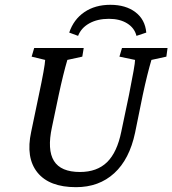

<svg xmlns="http://www.w3.org/2000/svg" viewBox="-20 -774 721 803"><path d="M306.6 -624 269.5 -637.7Q288.1 -692.9 333 -723.4Q377.9 -753.9 441.4 -753.9Q505.9 -753.9 546.4 -723.1Q586.9 -692.4 591.8 -637.7L550.8 -624Q542.5 -657.2 511.7 -676.3Q481 -695.3 435.5 -695.3Q387.7 -695.3 353.5 -676.3Q319.3 -657.2 306.6 -624ZM123 -573.2H330.1L324.2 -537.1L261.7 -523.4Q244.6 -465.8 225.6 -377L197.3 -242.2Q176.8 -147.5 205.6 -101.1Q234.4 -54.7 314.5 -54.7Q385.7 -54.7 427.7 -95.7Q469.7 -136.7 487.3 -223.6L519.5 -377Q544.9 -503.9 544.9 -523.4L479.5 -537.1L490.2 -573.2H680.7L675.8 -537.1L613.3 -523.4Q596.2 -465.8 577.1 -377L544.9 -218.8Q521.5 -107.9 457.8 -49.6Q394 8.8 297.9 8.8Q186 8.8 136.5 -52.7Q86.9 -114.3 110.4 -222.7L142.6 -377Q167.5 -494.1 168.9 -523.4L112.3 -537.1Z"/></svg>

Font: Crimson Pro
Style: Italic
Weight: 400
Italic angle: -12°
Designer: Jacques Le Bailly
Foundry: Baron von Fonthausen
Version: Version 1.003